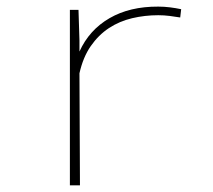

<svg xmlns="http://www.w3.org/2000/svg" viewBox="-20 -558 640 578"><path d="M456.5 -538.1Q474.1 -538.1 491.7 -535.9Q509.3 -533.7 525.4 -530.3L522.5 -505.4Q508.3 -507.8 491 -510Q473.6 -512.2 456.5 -512.2Q416 -512.2 377.7 -503.2Q339.4 -494.1 307.9 -473.4Q276.4 -452.6 253.2 -419.2Q230 -385.7 219.2 -337.4L220.7 0H190.4V-528.3H216.3L219.2 -436.5V-402.8Q248.5 -467.8 309.6 -503.2Q370.6 -538.6 456.5 -538.1Z"/></svg>

Font: TypoPRO Roboto Mono
Style: Regular
Weight: 250
Designer: Google
Version: Version 2.000986; 2015; ttfautohint (v1.3)